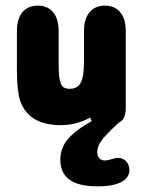

<svg xmlns="http://www.w3.org/2000/svg" viewBox="-20 -433 509 681"><path d="M300 -16Q303 -1 318 5Q333 11 349 11Q382 11 404 0.5Q426 -10 426 -50V-323Q426 -366 406.5 -389.5Q387 -413 352 -413Q317 -413 297.5 -389.5Q278 -366 278 -323V-222Q278 -193 275.5 -173Q273 -153 267 -141Q256 -118 227 -118Q215 -118 207 -122.5Q199 -127 195 -139Q188 -157 188 -202V-323Q188 -366 168.5 -389.5Q149 -413 114 -413Q79 -413 59.5 -389.5Q40 -366 40 -323V-191Q40 -149 42.5 -123.5Q45 -98 50 -80Q79 11 196 11Q250 11 300 -16ZM403 0 308 -5Q250 27 222 59Q194 91 194 133Q194 181 226.5 204.5Q259 228 327 228Q380 228 409.5 213Q439 198 439 170Q439 152 427.5 139.5Q416 127 399 127Q396 127 393.5 127Q391 127 389 128Q367 134 362.5 135Q358 136 351 136Q339 136 332 128Q325 120 325 106Q325 93 331.5 79.5Q338 66 355 47.5Q372 29 403 0Z"/></svg>

Font: Beiruti Black
Style: Regular
Weight: 900
Designer: Arlette Boutros
Foundry: Boutros
Version: Version 1.41